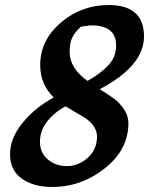

<svg xmlns="http://www.w3.org/2000/svg" viewBox="-20 -735 593 764"><path d="M328 -413Q380 -442 411 -475Q442 -508 442 -554Q442 -634 344 -634Q336 -634 326 -632L308 -630Q301 -629 301 -628Q278 -607 267.5 -585.5Q257 -564 257 -529Q257 -464 328 -413ZM241 -312Q196 -288 167.5 -251.5Q139 -215 139 -171Q139 -127 170.5 -100.5Q202 -74 247 -74Q292 -74 329 -107Q366 -140 366 -192Q366 -236 312 -270Q300 -277 276 -291Q252 -305 241 -312ZM377 -380Q415 -356 434.5 -342Q454 -328 472.5 -301.5Q491 -275 491 -245Q491 -140 397.5 -65.5Q304 9 187 9Q114 9 67 -24Q20 -57 20 -121.5Q20 -186 71 -247.5Q122 -309 194 -347Q140 -399 140 -476Q140 -575 222 -645Q304 -715 412 -715Q553 -715 553 -590Q553 -473 377 -380Z"/></svg>

Font: Clara
Style: Regular
Weight: 400
Designer: Proyecto DEMO
Foundry: Proyecto DEMO
Version: Version 1.002